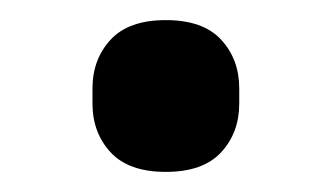

<svg xmlns="http://www.w3.org/2000/svg" viewBox="-20 -159 330 191"><path d="M145 12Q108 12 90 -7.5Q72 -27 72 -56V-71Q72 -100 90 -119.5Q108 -139 145 -139Q182 -139 200 -119.5Q218 -100 218 -71V-56Q218 -27 200 -7.5Q182 12 145 12Z"/></svg>

Font: IBM Plex Sans Hebrew Medium
Style: Regular
Weight: 500
Designer: Mike Abbink, Paul van der Laan, Pieter van Rosmalen, Yanek Iontef
Foundry: Bold Monday
Version: Version 1.2